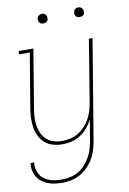

<svg xmlns="http://www.w3.org/2000/svg" viewBox="-99 -767 698 1039"><g transform="rotate(-10 250.0 -247.0)"><path d="M159 213Q139 213 118.5 210.5Q98 208 80 201Q62 194 46.5 182.5Q31 171 21 154.5Q11 138 7 118Q3 98 6 78H26Q23 96 26.5 113Q30 130 38.5 144.5Q47 159 60.5 169Q74 179 90 185Q106 191 123.5 193Q141 195 159 195Q182 195 205 190Q228 185 249 173Q270 161 286.5 142.5Q303 124 315 103Q327 82 333.5 60Q340 38 344 15L363 -98Q351 -75 333.5 -54Q316 -33 293 -18.5Q270 -4 244.5 2Q219 8 194 8Q168 8 143 1Q118 -6 99.5 -22Q81 -38 69.5 -61Q58 -84 54 -109Q50 -134 51 -160.5Q52 -187 56 -213L106 -512H47V-530H129L76 -210Q72 -187 70.5 -163Q69 -139 72.5 -116.5Q76 -94 85.5 -73.5Q95 -53 111.5 -38Q128 -23 150 -16.5Q172 -10 196 -10Q218 -10 241 -15Q264 -20 284.5 -32.5Q305 -45 321.5 -63Q338 -81 349.5 -101.5Q361 -122 367.5 -144Q374 -166 378 -189L434 -530H454L363 18Q359 43 351.5 67.5Q344 92 331 114.5Q318 137 299 156.5Q280 176 257 189Q234 202 209 207.5Q184 213 159 213ZM406 -654Q400 -654 394 -656Q388 -658 384.5 -663Q381 -668 380 -674Q379 -680 380 -686Q381 -691 383.5 -695Q386 -699 389.5 -701.5Q393 -704 397.5 -705.5Q402 -707 406 -707Q413 -707 418.5 -704.5Q424 -702 427.5 -697Q431 -692 432 -686Q433 -680 432 -674Q432 -669 429.5 -665Q427 -661 423 -658.5Q419 -656 415 -655Q411 -654 406 -654ZM206 -654Q200 -654 194 -656Q188 -658 184.5 -663Q181 -668 180 -674Q179 -680 180 -686Q181 -691 183.5 -695Q186 -699 189.5 -701.5Q193 -704 197.5 -705.5Q202 -707 206 -707Q213 -707 218.5 -704.5Q224 -702 227.5 -697Q231 -692 232 -686Q233 -680 232 -674Q232 -669 229.5 -665Q227 -661 223 -658.5Q219 -656 215 -655Q211 -654 206 -654Z"/></g></svg>

Font: Iosevka Slab Thin
Style: Italic
Weight: 100
Italic angle: -9°
Monospace: yes
Designer: Belleve Invis
Foundry: Belleve Invis
Version: Version 11.1.1; ttfautohint (v1.8.3)